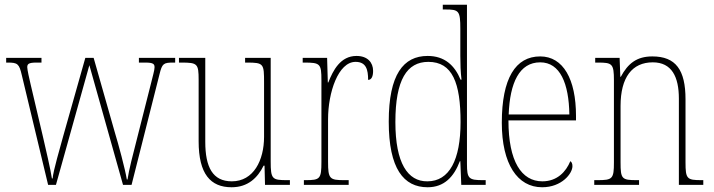

<svg xmlns="http://www.w3.org/2000/svg" viewBox="-20 -780 3012 810"><path d="M72 -463 183 0H216L357 -505L499 0H535L653 -467C664 -512 670 -516 711 -516H719V-536H566V-516H594C628 -516 632 -509 632 -496C632 -483 624 -458 617 -428L561 -207C540 -125 524 -64 518 -23H515C508 -67 479 -174 464 -223L375 -536H340L247 -207C234 -158 205 -62 202 -27H199C194 -63 172 -156 161 -204L109 -425C104 -446 95 -486 95 -496C95 -509 99 -516 133 -516H155V-536H6V-516H13C54 -516 61 -511 72 -463Z M957 10C1026 10 1067 -30 1092 -81H1096L1098 0H1203V-20H1192C1128 -20 1122 -24 1122 -99V-536H1014V-516H1022C1093 -516 1094 -511 1094 -431V-203C1094 -104 1050 -15 958 -15C877 -15 846 -75 846 -182V-536H735V-516H746C813 -516 818 -511 818 -443V-184C818 -46 868 10 957 10Z M1262 0H1451V-20H1433C1371 -20 1364 -25 1364 -97V-277C1364 -390 1407 -519 1480 -519C1525 -519 1533 -486 1533 -443C1548 -443 1554 -459 1554 -481C1554 -516 1531 -544 1484 -544C1416 -544 1385 -483 1365 -432H1363L1360 -536H1257V-516H1264C1331 -516 1336 -511 1336 -441V-97C1336 -25 1330 -20 1269 -20H1262Z M1784 10C1854 10 1895 -34 1920 -100H1922L1926 0H2029V-20H2018C1958 -20 1950 -26 1950 -88V-760H1848V-740H1859C1916 -740 1922 -735 1922 -658V-544C1922 -511 1923 -477 1927 -444H1923C1898 -504 1856 -544 1784 -544C1682 -544 1620 -466 1620 -267C1620 -68 1683 10 1784 10ZM1783 -15C1700 -14 1648 -92 1648 -265C1648 -444 1697 -519 1787 -519C1889 -519 1923 -430 1923 -265C1923 -106 1876 -15 1783 -15Z M2267 10C2350 10 2395 -48 2395 -79C2395 -91 2391 -97 2386 -100C2368 -56 2331 -15 2268 -15C2180 -15 2125 -99 2125 -272H2410V-291C2410 -446 2356 -542 2259 -542C2155 -542 2097 -450 2097 -262C2097 -88 2163 10 2267 10ZM2382 -297H2126C2131 -431 2171 -517 2259 -517C2343 -517 2380 -428 2382 -297Z M2487 0H2676V-20H2667C2603 -20 2598 -25 2598 -95V-333C2598 -454 2647 -517 2734 -517C2814 -517 2844 -456 2844 -364V0H2947V-20H2940C2878 -20 2872 -25 2872 -95V-361C2872 -485 2831 -542 2732 -542C2666 -542 2629 -512 2599 -456H2597L2594 -536H2491V-516H2503C2563 -516 2570 -511 2570 -441V-95C2570 -25 2564 -20 2500 -20H2487Z"/></svg>

Font: Noto Serif Hebrew Condensed Thin
Style: Regular
Weight: 100
Width: 3
Designer: Monotype Design Team
Foundry: Monotype Imaging Inc.
Version: Version 2.004